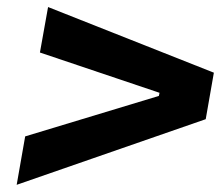

<svg xmlns="http://www.w3.org/2000/svg" viewBox="-20 -616 626 540"><path d="M26.9 -96.2 50.8 -232.4 426.8 -346.2 428.7 -355 92.3 -468.3 115.2 -596.2 581.5 -411.6 558.6 -280.8Z"/></svg>

Font: Cascadia Mono
Style: Bold Italic
Weight: 700
Italic angle: -10°
Monospace: yes
Designer: Aaron Bell
Foundry: Saja Typeworks
Version: Version 2404.023; ttfautohint (v1.8.4)